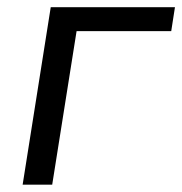

<svg xmlns="http://www.w3.org/2000/svg" viewBox="-20 -506 499 526"><path d="M42 0 119 -486.3H459.3L449.1 -420.7H189.8L123 0Z"/></svg>

Font: Nunito Sans 12pt ExtraLight
Style: Italic
Weight: 200
Italic angle: -9°
Designer: Vernon Adams
Foundry: Vernon Adams
Version: Version 3.101;gftools[0.9.27]